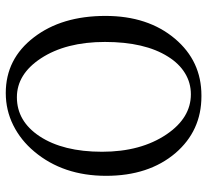

<svg xmlns="http://www.w3.org/2000/svg" viewBox="-46 -660 719 666"><g transform="rotate(-90 313.0 -327.5)"><path d="M311.5 12.2Q191.9 12.2 114.3 -78.1Q35.6 -170.9 35.6 -318.4Q35.6 -467.3 119.6 -567.4Q158.7 -614.3 210.9 -640.4Q263.2 -666.5 322.8 -666.5Q441.4 -666.5 516.1 -568.8Q590.3 -472.2 590.3 -320.8Q590.3 -173.3 511.2 -79.6Q433.6 12.2 314.5 12.2ZM318.4 -24.4Q358.4 -24.4 391.8 -44.9Q425.3 -65.4 449.2 -104Q500 -184.6 500 -322.3Q500 -458 442.9 -544.9Q388.2 -627.9 308.1 -627.9Q225.1 -627.9 172.9 -549.3Q119.1 -467.8 119.1 -332.5Q119.1 -197.8 179.7 -108.4Q236.8 -24.4 318.4 -24.4Z"/></g></svg>

Font: Ovo
Style: Regular
Weight: 400
Designer: Nicole Fally
Foundry: Sorkin Type Co.
Version: Version 1.001